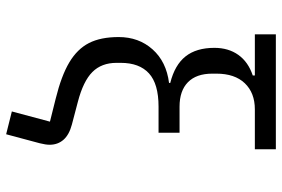

<svg xmlns="http://www.w3.org/2000/svg" viewBox="-170 -610 939 640"><g transform="rotate(90 300.0 -290.5)"><path d="M345 -670Q290 -670 258 -636.5Q226 -603 226 -542V-528Q226 -475 254.5 -447Q283 -419 336 -419H423V-349H336Q260 -349 225 -317Q190 -285 190 -223V-209Q190 -159 220.5 -128.5Q251 -98 320 -80L396 -60Q430 -51 446.5 -32Q463 -13 463 14Q463 27 458 47L428 159L352 140L386 13L310 -6Q233 -25 188.5 -51.5Q144 -78 124 -117Q104 -156 104 -216Q104 -283 145 -329Q186 -375 257 -384V-388Q197 -403 168.5 -439Q140 -475 140 -535Q140 -582 163.5 -615Q187 -648 232 -663V-670H95V-740H478V-670Z"/></g></svg>

Font: iA Writer Duo V
Style: Regular
Weight: 400
Designer: Mike Abbink, Paul van der Laan, Pieter van Rosmalen, Oliver Reichenstein
Foundry: Information Architects Inc.
Version: Version 2.000